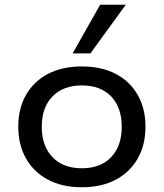

<svg xmlns="http://www.w3.org/2000/svg" viewBox="-20 -780 690 809"><path d="M325 9Q242 9 182 -23Q122 -55 89.5 -112.5Q57 -170 57 -246Q57 -323 89.5 -380Q122 -437 182 -468.5Q242 -500 325 -500Q408 -500 468 -468.5Q528 -437 560.5 -379.5Q593 -322 593 -246Q593 -170 560.5 -112.5Q528 -55 468 -23Q408 9 325 9ZM325 -71Q404 -71 448.5 -118Q493 -165 493 -246Q493 -327 448.5 -373.5Q404 -420 325 -420Q246 -420 201 -373.5Q156 -327 156 -246Q156 -165 201 -118Q246 -71 325 -71ZM286 -555 402 -760H510L361 -555Z"/></svg>

Font: Nunito Sans 10pt SemiExpanded Medium
Style: Regular
Weight: 500
Width: 6
Designer: Vernon Adams
Foundry: Vernon Adams
Version: Version 3.101;gftools[0.9.27]